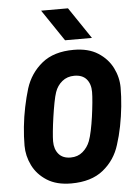

<svg xmlns="http://www.w3.org/2000/svg" viewBox="-62 -987 744 1046"><g transform="rotate(-5 310.0 -464.0)"><path d="M285 12Q205 12 152.5 -21.5Q100 -55 74.5 -107Q49 -159 49 -215Q49 -264 54.5 -318Q60 -372 71 -425Q82 -478 96 -524Q122 -606 187 -659Q252 -712 361 -712Q441 -712 493.5 -678.5Q546 -645 572 -593Q598 -541 598 -485Q598 -437 592.5 -382.5Q587 -328 576.5 -275Q566 -222 551 -176Q526 -94 460.5 -41Q395 12 285 12ZM294 -129Q333 -129 360 -152Q387 -175 400 -209Q408 -230 415.5 -265.5Q423 -301 428.5 -340.5Q434 -380 437.5 -416.5Q441 -453 441 -475Q441 -519 418.5 -545Q396 -571 352 -571Q313 -571 285.5 -548.5Q258 -526 246 -491Q239 -471 232 -434.5Q225 -398 219 -356.5Q213 -315 209.5 -279.5Q206 -244 206 -225Q206 -182 228.5 -155.5Q251 -129 294 -129ZM319 -768 203 -940H350L466 -768Z"/></g></svg>

Font: Finlandica
Style: Italic
Weight: 400
Italic angle: -8°
Designer: Niklas Ekholm, Juho Hiilivirta, Jaakko Suomalainen
Foundry: Helsinki Type Studio
Version: Version 1.064